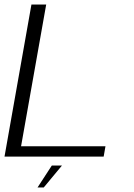

<svg xmlns="http://www.w3.org/2000/svg" viewBox="-23 -695 593 852"><path d="M-3 0H437L445 -46H70.5L182 -675H116.5ZM143.5 137H171L252 39.5H207Z"/></svg>

Font: Anybody SemiExpanded Light
Style: Italic
Weight: 300
Width: 6
Italic angle: -10°
Version: Version 1.113;gftools[0.9.25]